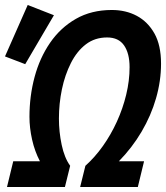

<svg xmlns="http://www.w3.org/2000/svg" viewBox="-73 -749 665 769"><path d="M-45 0 -20 -103H87Q66 -143 55.5 -190Q45 -237 45 -281Q45 -364 65.5 -440.5Q86 -517 127.5 -577.5Q169 -638 231 -673.5Q293 -709 375 -709Q431 -709 475 -685.5Q519 -662 545.5 -615Q572 -568 572 -494Q572 -425 552 -355.5Q532 -286 494 -221.5Q456 -157 403 -103H504L479 0H248L269 -85Q307 -119 339 -164Q371 -209 395 -261.5Q419 -314 432.5 -370Q446 -426 446 -480Q446 -535 424 -567Q402 -599 356 -599Q307 -599 271 -571.5Q235 -544 211 -496.5Q187 -449 175 -391.5Q163 -334 163 -274Q163 -221 174 -169Q185 -117 208 -85L187 0ZM28 -492 -53 -523 38 -729 143 -688Z"/></svg>

Font: Ubuntu Sans Mono SemiBold
Style: Italic
Weight: 600
Italic angle: -13.5°
Monospace: yes
Designer: Dalton Maag Ltd
Foundry: Dalton Maag Ltd
Version: Version 1.006